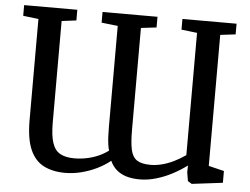

<svg xmlns="http://www.w3.org/2000/svg" viewBox="-53 -809 1157 888"><g transform="rotate(5 526.0 -365.0)"><path d="M1010 -743V-693.4L939.3 -684.9V-76.6L1011.1 -59.2V-4.5L867.7 13.1L849.3 1.7L842.5 -39L843.4 -70.2Q812.9 -47.3 776.7 -28.2Q740.5 -9.1 702 2.1Q663.5 13.4 626 13.4Q591.2 13.4 564.3 5.3Q537.4 -2.8 518.5 -19.2Q499.5 -35.6 488 -60.9Q461.6 -39.5 427.6 -22.7Q393.5 -6 355.6 3.7Q317.7 13.4 280.1 13.4Q221.6 13.4 180.1 -8Q138.6 -29.3 116.9 -79.3Q95.2 -129.4 95.2 -215.5V-684.9L23.8 -693.4V-743H270.7V-693.4L202.9 -684.9V-213.8Q202.9 -153.6 214.3 -119.4Q225.6 -85.2 250.7 -71.2Q275.7 -57.3 316.2 -57.3Q345 -57.3 373 -63Q401 -68.6 426.7 -79.7Q452.4 -90.8 473.8 -107Q470.6 -116.6 468.2 -132.1Q465.9 -147.7 464.6 -168.8Q463.4 -190 463.4 -217V-684.9L387.8 -693.4V-743H642.9V-693.4L571.1 -684.9V-211.4Q571.1 -153.5 578.4 -119.9Q585.7 -86.3 607.1 -72.1Q628.5 -58 670.7 -58Q696.5 -58 723.7 -65.1Q750.8 -72.1 778.2 -85.5Q805.6 -99 831.6 -117.2V-684.9L758.7 -693.4V-743Z"/></g></svg>

Font: Merriweather Light
Style: Regular
Weight: 300
Version: Version 2.100